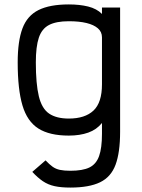

<svg xmlns="http://www.w3.org/2000/svg" viewBox="-20 -652 640 868"><path d="M298 196Q256 196 226.5 189.5Q197 183 173.5 167Q150 151 126 125L186 73Q203 91 217.5 101.5Q232 112 251 116Q270 120 298 120Q354 120 384.5 105Q415 90 428 53.5Q441 17 441 -47V-96Q417 -66 379 -52.5Q341 -39 291 -39Q204 -39 153.5 -71Q103 -103 81.5 -175.5Q60 -248 60 -370Q60 -466 81.5 -523.5Q103 -581 154 -606.5Q205 -632 291 -632Q340 -632 378.5 -622.5Q417 -613 441 -589V-618H523V-56Q523 37 502.5 92.5Q482 148 432.5 172Q383 196 298 196ZM291 -116Q364 -116 402.5 -152Q441 -188 441 -271V-483Q441 -508 422.5 -524Q404 -540 371 -548Q338 -556 291 -556Q234 -556 201.5 -539Q169 -522 155.5 -481.5Q142 -441 142 -370Q142 -273 155.5 -217Q169 -161 202 -138.5Q235 -116 291 -116Z"/></svg>

Font: Victor Mono Thin Medium
Style: Regular
Weight: 500
Monospace: yes
Version: Version 1.561;gftools[0.9.30]